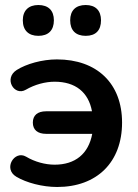

<svg xmlns="http://www.w3.org/2000/svg" viewBox="-20 -736 552 766"><path d="M322 -593C362 -593 383 -615 383 -655C383 -694 361 -716 322 -716C282 -716 260 -694 260 -655C260 -615 282 -593 322 -593ZM133 -593C173 -593 195 -615 195 -655C195 -694 173 -716 133 -716C94 -716 71 -694 71 -655C71 -615 94 -593 133 -593ZM208 10C367 10 467 -89 467 -247C467 -403 367 -499 207 -499C148 -499 85 -481 47 -457C-7 -423 37 -351 83 -378C119 -399 161 -410 198 -410C281 -410 333 -368 347 -292H164C130 -292 111 -276 111 -247C111 -218 130 -202 164 -202H348C333 -122 280 -79 198 -79C161 -79 119 -90 84 -111C38 -138 -9 -63 45 -31C85 -7 149 10 208 10Z"/></svg>

Font: Nunito
Style: Bold
Weight: 700
Designer: Vernon Adams
Foundry: Vernon Adams
Version: Version 3.602